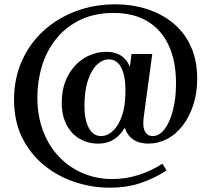

<svg xmlns="http://www.w3.org/2000/svg" viewBox="-20 -700 979 889"><path d="M487 169Q406 169 327 143Q248 117 184.5 65.5Q121 14 83 -62Q45 -138 45 -239Q45 -335 80.5 -416Q116 -497 180 -556Q244 -615 329.5 -647.5Q415 -680 515 -680Q592 -680 660.5 -658Q729 -636 781.5 -593Q834 -550 863.5 -485.5Q893 -421 893 -336Q893 -269 875 -214Q857 -159 826 -118.5Q795 -78 753.5 -56.5Q712 -35 666 -35Q650 -35 630 -39.5Q610 -44 592.5 -57Q575 -70 563.5 -94Q552 -118 551 -158L589 -450H685L646 -162Q639 -114 651 -92Q663 -70 687 -70Q718 -70 742.5 -102.5Q767 -135 781 -190.5Q795 -246 795 -314Q795 -416 761.5 -489Q728 -562 663.5 -601Q599 -640 507 -640Q417 -640 350.5 -607.5Q284 -575 240 -520Q196 -465 174.5 -395Q153 -325 153 -250Q153 -163 179.5 -93.5Q206 -24 253 25.5Q300 75 363.5 102Q427 129 499 129Q564 129 623.5 109.5Q683 90 732 58L751 89Q701 123 635.5 146Q570 169 487 169ZM435 -35Q387 -35 348.5 -57.5Q310 -80 288 -122.5Q266 -165 266 -223Q266 -297 295 -350Q324 -403 371 -431.5Q418 -460 473 -460Q534 -460 565.5 -419Q597 -378 597 -283Q597 -208 577.5 -152Q558 -96 522 -65.5Q486 -35 435 -35ZM448 -70Q477 -70 503 -94Q529 -118 545 -164.5Q561 -211 561 -280Q561 -348 541.5 -386.5Q522 -425 484 -425Q455 -425 429.5 -401Q404 -377 387.5 -329Q371 -281 371 -208Q371 -146 391 -108Q411 -70 448 -70Z"/></svg>

Font: Brygada 1918 SemiBold
Style: Regular
Weight: 600
Designer: Mateusz Machalski | Borys Kosmynka | Przemek Hoffer
Foundry: NIEPODLEGLA 2018
Version: Version 3.006